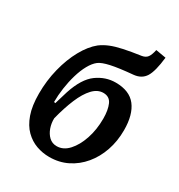

<svg xmlns="http://www.w3.org/2000/svg" viewBox="-186 -903 972 1043"><g transform="rotate(30 300.5 -382.0)"><path d="M276 15Q234 15 195 1Q156 -13 124.5 -44Q93 -75 74.5 -127Q56 -179 56 -256Q56 -337 75 -413Q94 -489 127 -548.5Q160 -608 201 -641Q225 -659 255.5 -671.5Q286 -684 330.5 -693.5Q375 -703 438 -712Q461 -716 472 -731Q483 -746 490 -779L554 -768Q544 -678 521.5 -642Q499 -606 451 -601Q361 -593 313.5 -582.5Q266 -572 246 -557Q224 -540 206 -507.5Q188 -475 175.5 -432.5Q163 -390 156.5 -344.5Q150 -299 150 -257L159 -255L184 -338Q217 -438 271 -477Q325 -516 388 -516Q475 -516 515.5 -463.5Q556 -411 556 -314Q556 -245 535.5 -185.5Q515 -126 477.5 -81Q440 -36 389 -10.5Q338 15 276 15ZM358 -434Q322 -434 292 -402Q262 -370 238 -313Q214 -256 195 -181Q194 -150 204 -121.5Q214 -93 233.5 -74.5Q253 -56 282 -56Q323 -56 355.5 -91.5Q388 -127 407.5 -185Q427 -243 427 -312Q427 -366 412 -400Q397 -434 358 -434Z"/></g></svg>

Font: Literata 7pt SemiBold
Style: Italic
Weight: 600
Italic angle: -2°
Designer: Latin by Veronika Burian and Jose Scaglione. Greek by Irene Vlachou. Cyrillic by Vera Evstafieva
Foundry: TypeTogether
Version: Version 3.002